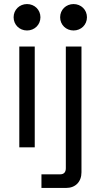

<svg xmlns="http://www.w3.org/2000/svg" viewBox="-20 -725 495 945"><path d="M47 -640C47 -603 76 -575 113 -575C150 -575 179 -603 179 -640C179 -677 150 -705 113 -705C76 -705 47 -677 47 -640ZM276 -640C276 -603 305 -575 342 -575C379 -575 408 -603 408 -640C408 -677 379 -705 342 -705C305 -705 276 -677 276 -640ZM151 -496H75V0H151ZM381 -496H304V103C304 123 294 133 276 133H184V200H306C351 200 381 170 381 123Z"/></svg>

Font: Space Text
Style: Regular
Weight: 400
Designer: Florian Karsten (Space Text), Colophon Foundry (Space Mono)
Foundry: Florian Karsten
Version: Version 1.003;PS 001.003;hotconv 1.0.88;makeotf.lib2.5.64775